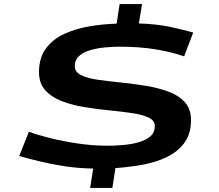

<svg xmlns="http://www.w3.org/2000/svg" viewBox="-20 -825 1083 950"><path d="M936 -664 891 -546Q829 -568 749 -581Q669 -594 572 -594Q539 -594 501 -590.5Q463 -587 428.5 -577.5Q394 -568 372 -548.5Q350 -529 350 -497Q350 -469 381 -453.5Q412 -438 463.5 -430.5Q515 -423 576 -417Q637 -411 698.5 -401Q760 -391 811.5 -372.5Q863 -354 894 -320Q925 -286 925 -232Q925 -174 902.5 -134.5Q880 -95 841.5 -69Q803 -43 754.5 -27.5Q706 -12 653.5 -4.5Q601 3 551 7L536 105H426L441 9Q368 8 300 -2.5Q232 -13 174.5 -27Q117 -41 75 -53L123 -173Q163 -158 227 -142Q291 -126 365 -115Q439 -104 511 -104Q548 -104 589 -107.5Q630 -111 665.5 -121Q701 -131 723.5 -150Q746 -169 746 -201Q746 -229 715 -243.5Q684 -258 633 -265.5Q582 -273 520.5 -279Q459 -285 398 -295Q337 -305 286 -324.5Q235 -344 204 -378.5Q173 -413 173 -468Q173 -539 207 -585Q241 -631 297.5 -657Q354 -683 421.5 -694.5Q489 -706 557 -708L572 -805H683L667 -709Q759 -706 826.5 -691Q894 -676 936 -664Z"/></svg>

Font: Georama ExtraExtended SemiBold
Style: Italic
Weight: 600
Width: 8
Italic angle: -9°
Designer: Jean-Baptiste Levee
Foundry: Production Type
Version: Version 1.000